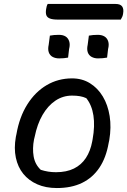

<svg xmlns="http://www.w3.org/2000/svg" viewBox="-20 -939 643 970"><path d="M344 -543Q395 -543 434.5 -518.5Q474 -494 499.5 -451.5Q525 -409 534 -352.5Q543 -296 532 -231L529 -217Q516 -142 482 -91.5Q448 -41 394.5 -15Q341 11 267 11Q211 11 168 -8Q125 -27 97.5 -61Q70 -95 60 -142.5Q50 -190 60 -247L63 -261Q78 -348 118 -411.5Q158 -475 216 -509Q274 -543 344 -543ZM344 -456Q298 -456 260 -430.5Q222 -405 195 -358.5Q168 -312 155 -247L152 -235Q143 -189 150 -148.5Q157 -108 186 -81Q205 -75 223.5 -72Q242 -69 263 -69Q316 -69 353.5 -87.5Q391 -106 414 -141Q437 -176 446 -225L448 -236Q460 -303 452 -355.5Q444 -408 416 -443Q401 -450 383.5 -453Q366 -456 344 -456ZM232 -759Q242 -761 253 -762Q264 -763 277 -763Q298 -763 311 -755Q324 -747 329.5 -730.5Q335 -714 329 -691L324 -648Q314 -646 302.5 -645Q291 -644 279 -644Q260 -644 246 -651.5Q232 -659 226.5 -674.5Q221 -690 226 -713ZM429 -759Q439 -761 450 -762Q461 -763 474 -763Q494 -763 507.5 -755Q521 -747 526.5 -730.5Q532 -714 526 -691L521 -648Q511 -646 499 -645Q487 -644 475 -644Q457 -644 443 -651.5Q429 -659 423.5 -674.5Q418 -690 423 -713ZM221 -919H564Q588 -919 597 -906.5Q606 -894 602 -871Q601 -862 597.5 -854Q594 -846 590 -840H273Q246 -840 232 -845.5Q218 -851 214 -862.5Q210 -874 213 -893Q214 -901 216 -907.5Q218 -914 221 -919Z"/></svg>

Font: Rec Mono Duotone
Style: Italic
Weight: 400
Italic angle: -10°
Monospace: yes
Version: Version 1.085; ttfautohint (v1.8.4.7-5d5b)